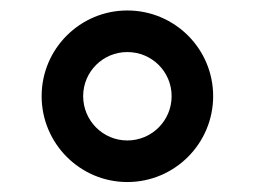

<svg xmlns="http://www.w3.org/2000/svg" viewBox="-20 -753 496 374"><path d="M228 -398.4C320.3 -398.4 395.2 -473.4 395.2 -565.7C395.2 -658 320.3 -732.6 228 -732.6C136 -732.6 61.1 -658 61.1 -565.7C61.1 -473.4 136 -398.4 228 -398.4ZM228 -479.4C180.4 -479.4 142 -518.1 142 -565.7C142 -613.3 180.4 -651.6 228 -651.6C275.9 -651.6 314.3 -613.3 314.3 -565.7C314.3 -518.1 275.9 -479.4 228 -479.4Z"/></svg>

Font: RA Harald Medium
Style: Regular
Weight: 500
Designer: Rasmus Andersson
Foundry: rsms
Version: Version 3.000;hotconv 1.0.109;makeotfexe 2.5.65596